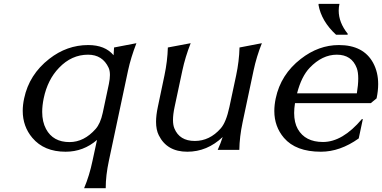

<svg xmlns="http://www.w3.org/2000/svg" viewBox="-20 -782 1994 1002"><path d="M342.8 -40.5Q418.5 -40.5 479 -108.9Q503.9 -136.7 516.1 -192.9L548.3 -344.2Q553.7 -370.6 553.7 -390.6Q553.7 -413.1 546.9 -428.2Q515.1 -496.6 439.5 -496.6Q353.5 -496.6 288.1 -428.2Q228.5 -366.7 208 -268.6Q200.2 -230.5 200.2 -197.8Q200.2 -146.5 220.2 -108.9Q256.8 -40.5 342.8 -40.5ZM322.3 9.8Q210 9.8 148.9 -62.5Q98.6 -122.1 98.6 -203.6Q98.6 -234.4 106 -268.6Q132.3 -393.1 236.8 -474.6Q329.1 -546.9 440.4 -546.9Q528.3 -546.9 572.8 -493.7Q574.7 -513.7 575.2 -534.2L691.9 -556.6Q662.6 -480.5 648.4 -414.6L548.3 56.6Q531.7 133.8 531.7 200.2H418.9Q446.8 134.3 462.9 56.6L486.3 -51.8Q415.5 9.8 322.3 9.8Z M1229 0Q1229 0 1116.2 0Q1131.8 -34.7 1142.1 -66.9Q1061 9.8 957.5 9.8Q851.1 9.8 808.6 -76.2Q794.4 -104.5 794.4 -146.5Q794.4 -180.7 803.7 -224.1L838.4 -389.2Q854 -463.4 856 -534.2L975.1 -556.6Q946.8 -484.9 931.6 -413.6L891.1 -223.6Q882.8 -184.6 882.8 -156.2Q882.8 -129.4 890.1 -111.8Q917 -46.4 996.6 -46.4Q1074.2 -46.4 1131.8 -111.8Q1160.2 -144 1177.2 -223.6L1212.4 -388.7Q1228 -461.9 1230 -534.2L1346.7 -556.6Q1318.8 -487.3 1303.2 -413.6L1246.1 -144Q1230 -67.9 1229 0Z M1643.1 -761.7H1751.5Q1747.6 -744.1 1747.6 -726.6Q1747.6 -664.6 1794.9 -605.5L1793.9 -600.6H1733.9Q1657.2 -671.4 1642.1 -756.8ZM1654.8 9.8Q1523.9 9.8 1461.9 -62.5Q1411.6 -121.6 1411.6 -202.6Q1411.6 -233.9 1418.9 -268.6Q1445.3 -393.6 1549.8 -474.6Q1642.6 -546.9 1748.5 -546.9Q1876.5 -546.9 1927.2 -454.1Q1953.6 -405.3 1953.6 -343.3Q1953.6 -308.1 1945.3 -268.6L1915 -243.7H1519.5Q1515.1 -215.8 1515.1 -192.4Q1515.1 -142.1 1534.2 -108.4Q1572.8 -41 1665.5 -41Q1767.6 -41 1868.7 -160.6L1873.5 -160.2L1852.1 -59.6Q1754.9 9.8 1654.8 9.8ZM1530.3 -294.9H1842.3Q1849.6 -339.4 1849.6 -372.1Q1849.6 -405.8 1841.8 -426.8Q1815.4 -496.6 1737.8 -496.6Q1661.6 -496.6 1596.2 -428.2Q1553.2 -383.3 1530.3 -294.9Z"/></svg>

Font: Classica
Style: Book Oblique
Weight: 400
Italic angle: -12°
Designer: Wojciech Kalinowski "wmk69" (wmk69@o2.pl)
Foundry: Wojciech Kalinowski "wmk69" (wmk69@o2.pl)
Version: Version 2.1.1; 2021-05-14